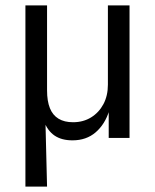

<svg xmlns="http://www.w3.org/2000/svg" viewBox="-20 -510 574 710"><path d="M74 180V-490H154V-176Q154 -136 164.5 -110Q175 -84 196.5 -71Q218 -58 250 -58Q288 -58 317 -76Q346 -94 362.5 -125Q379 -156 379 -197V-490H459V0H382V-101H384Q368 -50 333.5 -20.5Q299 9 248 9Q208 9 182 -8.5Q156 -26 142 -63H148L154 180Z"/></svg>

Font: Nunito Sans 10pt SemiCondensed
Style: Regular
Weight: 400
Width: 4
Designer: Vernon Adams
Foundry: Vernon Adams
Version: Version 3.101;gftools[0.9.27]